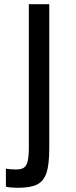

<svg xmlns="http://www.w3.org/2000/svg" viewBox="-20 -778 361 912"><path d="M8 109V23Q28 27 56 27Q81 27 93.5 18.5Q106 10 111.5 -12.5Q117 -35 117 -79V-758H214V-73Q214 3 201 42.5Q188 82 157 98Q126 114 65 114Q32 114 8 109Z"/></svg>

Font: Biryani
Style: Regular
Weight: 400
Designer: Dan Reynolds and Mathieu Reguer
Foundry: Dan Reynolds and Mathieu Reguer
Version: Version 1.004; ttfautohint (v1.1) -l 5 -r 5 -G 72 -x 0 -D la